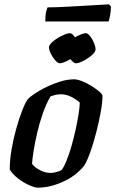

<svg xmlns="http://www.w3.org/2000/svg" viewBox="-20 -866 532 886"><path d="M155 0Q140 0 113.5 -12Q87 -24 62 -43.5Q37 -63 25 -84Q25 -128 33.5 -177Q42 -226 55 -272.5Q68 -319 82 -355Q96 -391 108 -408Q118 -419 141 -434.5Q164 -450 195 -465Q226 -480 259 -490Q292 -500 322 -500Q336 -500 357 -492Q378 -484 398.5 -471.5Q419 -459 434.5 -446.5Q450 -434 453 -425Q453 -395 445 -350Q437 -305 424.5 -256.5Q412 -208 397.5 -166.5Q383 -125 369 -102Q329 -53 269 -26.5Q209 0 155 0ZM214 -68Q224 -68 238 -71.5Q252 -75 264 -81Q275 -95 287 -124.5Q299 -154 310 -192.5Q321 -231 329.5 -270Q338 -309 343 -341.5Q348 -374 348 -393Q331 -408 308 -419.5Q285 -431 261 -431Q249 -431 237.5 -428.5Q226 -426 213 -421Q193 -387 177.5 -342.5Q162 -298 151.5 -252.5Q141 -207 135 -169Q129 -131 128 -110Q139 -94 164 -81Q189 -68 214 -68ZM256 -574Q247 -574 235 -587.5Q223 -601 214.5 -618.5Q206 -636 206 -648Q206 -657 217.5 -668.5Q229 -680 245.5 -690Q262 -700 278 -706.5Q294 -713 302 -713Q313 -713 326 -694Q341 -702 354.5 -707.5Q368 -713 375 -713Q385 -713 396 -699Q407 -685 414 -667.5Q421 -650 421 -638Q421 -626 403.5 -611Q386 -596 364.5 -585Q343 -574 330 -574Q320 -574 305 -593Q291 -585 277.5 -579.5Q264 -574 256 -574ZM189 -767Q189 -793 192.5 -810Q196 -827 200 -832Q230 -832 270.5 -834Q311 -836 353 -838.5Q395 -841 429.5 -843Q464 -845 482 -846L492 -837Q492 -815 488 -794.5Q484 -774 481 -767Z"/></svg>

Font: Texturina SemiBold
Style: Italic
Weight: 600
Italic angle: -11°
Designer: Guillermo Torres Carreño
Foundry: Omnibus-Type
Version: Version 1.002; ttfautohint (v1.8.3)